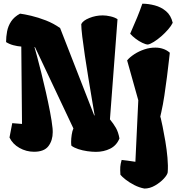

<svg xmlns="http://www.w3.org/2000/svg" viewBox="-20 -832 988 1065"><path d="M512.2 10.3Q490.2 10.3 464.1 6.6Q438 2.9 414.3 -4.9Q390.6 -12.7 376 -23.9Q374.5 -32.2 374.5 -45.4Q374.5 -63 377.7 -84.5Q380.9 -106 387.2 -119.6L173.8 -571.3L171.4 -570.3Q175.8 -555.7 186 -517.6Q196.3 -479.5 209.2 -427.7Q222.2 -376 234.9 -319.6Q247.6 -263.2 257.6 -211.2Q267.6 -159.2 271.5 -121.1Q272 -115.7 272.2 -110.1Q272.5 -104.5 272.5 -99.1Q272.5 -53.2 248.8 -21.7Q225.1 9.8 168.9 9.8Q125.5 9.8 87.6 -11.7Q49.8 -33.2 32.7 -69.3L47.9 -148.9L102.1 -144.5L98.1 -573.7Q77.1 -575.2 54.7 -581.1Q32.2 -586.9 13.7 -598.6Q13.7 -627.9 19.3 -657.7Q24.9 -687.5 41.7 -713.1Q58.6 -738.8 91.3 -756.3Q114.7 -753.4 153.1 -744.4Q191.4 -735.4 234.4 -718.8Q277.3 -702.1 313.5 -676.3L502.9 -190.9L504.9 -192.9Q499 -227.5 489.7 -282.2Q480.5 -336.9 470.2 -399.7Q460 -462.4 450.9 -522.5Q441.9 -582.5 436.3 -629.4Q430.7 -676.3 430.7 -698.2Q439.9 -717.8 475.6 -732.2Q511.2 -746.6 549.8 -746.6Q569.3 -746.6 593 -741.2Q616.7 -735.8 631.8 -725.6L589.8 -169.9Q609.4 -146 622.8 -122.8Q636.2 -99.6 642.6 -64Q626.5 -24.9 591.1 -7.3Q555.7 10.3 512.2 10.3ZM800.3 -585Q788.1 -585.4 769.3 -594.5Q750.5 -603.5 732.2 -617.4Q713.9 -631.3 702.1 -645Q725.1 -697.3 741 -735.8Q756.8 -774.4 769.5 -811.5Q802.7 -811.5 838.1 -802.2Q873.5 -793 900.9 -770Q928.2 -747.1 938 -705.6Q930.2 -689 912.8 -668.9Q895.5 -648.9 874.5 -630.6Q853.5 -612.3 833.5 -599.9Q813.5 -587.4 800.3 -585ZM781.2 213.9Q752 208.5 724.6 194.3Q697.3 180.2 677 164.3Q656.7 148.4 647.9 137.2Q646 109.4 647.2 93.3Q648.4 77.1 654.8 55.2Q668 56.2 689.2 59.3Q710.4 62.5 731 65.4L747.1 -275.9L685.1 -497.1Q700.2 -515.1 725.3 -531.5Q750.5 -547.9 781.2 -558.1Q812 -568.4 842.8 -567.9Q864.3 -567.9 884.8 -561Q905.3 -554.2 921.9 -539.6Q920.9 -530.8 916.7 -493.7Q912.6 -456.5 906.2 -405.8Q899.9 -355 891.8 -302.2Q883.8 -249.5 874.5 -209L870.6 -191.9L868.7 -181.2L870.6 -182.1Q874.5 -165.5 882.1 -129.4Q889.6 -93.3 897.2 -48.1Q904.8 -2.9 908.9 42.5Q913.1 87.9 910.2 124Q908.2 137.7 888.7 158.9Q869.1 180.2 840.1 197Q811 213.9 781.2 213.9Z"/></svg>

Font: Fruktur
Style: Regular
Weight: 400
Designer: Viktoriya Grabowska, Eben Sorkin
Foundry: Viktoriya Grabowska
Version: Version 1.008; ttfautohint (v1.8.4.7-5d5b)